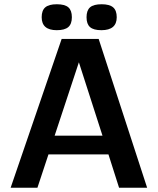

<svg xmlns="http://www.w3.org/2000/svg" viewBox="-20 -883 742 903"><path d="M540 0 490 -157H208L156 0H30L270 -700H444L672 0ZM351 -590 237 -245H462ZM247 -863Q285 -863 301.5 -848.5Q318 -834 318 -802Q318 -770 301 -755.5Q284 -741 247 -741Q176 -741 176 -802Q176 -834 193 -848.5Q210 -863 247 -863ZM458 -863Q495 -863 512 -848.5Q529 -834 529 -802Q529 -741 457 -741Q420 -741 403.5 -755.5Q387 -770 387 -802Q387 -834 403.5 -848.5Q420 -863 458 -863Z"/></svg>

Font: Fivo Sans Med
Style: Regular
Weight: 450
Designer: Alexander Slobzheninov
Foundry: Alexander Slobzheninov
Version: 1.0